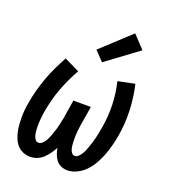

<svg xmlns="http://www.w3.org/2000/svg" viewBox="-143 -889 886 1002"><g transform="rotate(20 300.0 -388.5)"><path d="M139 8Q118 8 99.5 0Q81 -8 68 -22Q55 -36 47.5 -54Q40 -72 35.5 -91Q31 -110 29.5 -130.5Q28 -151 28 -171.5Q28 -192 30 -213Q32 -234 36 -254Q42 -291 52 -328Q62 -365 75 -400.5Q88 -436 104.5 -470.5Q121 -505 139 -538L223 -497Q206 -467 191.5 -436Q177 -405 165 -373Q153 -341 144.5 -308Q136 -275 130 -242Q128 -230 126.5 -218.5Q125 -207 124 -195.5Q123 -184 122.5 -172.5Q122 -161 122.5 -149.5Q123 -138 124 -126.5Q125 -115 128 -104.5Q131 -94 137.5 -85Q144 -76 156 -76Q166 -76 175 -84Q184 -92 190 -101.5Q196 -111 200.5 -121Q205 -131 208.5 -141Q212 -151 215.5 -161.5Q219 -172 222 -182Q225 -192 227 -202.5Q229 -213 231.5 -223.5Q234 -234 236 -244.5Q238 -255 239 -265L252 -345H349L336 -265Q334 -255 332.5 -244.5Q331 -234 329.5 -223.5Q328 -213 327 -202.5Q326 -192 325.5 -182Q325 -172 325 -161.5Q325 -151 325.5 -141Q326 -131 327 -121Q328 -111 331 -101.5Q334 -92 340.5 -84Q347 -76 357 -76Q368 -76 376.5 -84.5Q385 -93 391 -102Q397 -111 401.5 -121Q406 -131 409.5 -141.5Q413 -152 416.5 -162Q420 -172 423 -182.5Q426 -193 428.5 -203.5Q431 -214 433 -224Q435 -234 437 -244.5Q439 -255 441 -266Q452 -331 450 -394Q448 -457 433 -519L526 -538Q542 -469 545 -398Q548 -327 536 -255Q531 -227 524 -199Q517 -171 507 -144Q497 -117 482.5 -90.5Q468 -64 448 -42Q428 -20 400.5 -6Q373 8 345 8Q327 8 310.5 0.5Q294 -7 283.5 -20.5Q273 -34 267 -51Q261 -68 258 -85Q249 -67 237 -50.5Q225 -34 210 -20Q195 -6 176.5 1Q158 8 139 8ZM324 -584 274 -636 435 -785 501 -715Z"/></g></svg>

Font: Iosevka Curly Slab MdEx
Style: Italic
Weight: 500
Width: 7
Italic angle: -9°
Monospace: yes
Designer: Belleve Invis
Foundry: Belleve Invis
Version: Version 11.0.0; ttfautohint (v1.8.3)